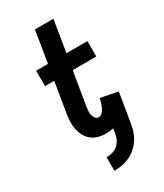

<svg xmlns="http://www.w3.org/2000/svg" viewBox="-233 -823 967 1134"><g transform="rotate(-30 250.0 -256.0)"><path d="M196 223V131Q215 131 235.5 125.5Q256 120 272 106.5Q288 93 297.5 74Q307 55 310 35L315 2Q303 5 290 6.5Q277 8 265 8Q238 8 213.5 1.5Q189 -5 169.5 -20Q150 -35 137.5 -57Q125 -79 119.5 -104Q114 -129 115 -155.5Q116 -182 120 -209L154 -415H91V-520H172L207 -735H333L298 -520H441V-415H280L243 -192Q241 -177 239.5 -162.5Q238 -148 241 -134Q244 -120 252 -108.5Q260 -97 275 -97Q284 -97 293 -103.5Q302 -110 308 -118.5Q314 -127 318 -136.5Q322 -146 325.5 -155.5Q329 -165 331.5 -174.5Q334 -184 336 -193L453 -170L419 35Q415 61 406 86Q397 111 381.5 133.5Q366 156 344.5 174Q323 192 298 203Q273 214 247 218.5Q221 223 196 223Z"/></g></svg>

Font: Iosevka Term Curly Extrabold
Style: Italic
Weight: 800
Italic angle: -9°
Designer: Belleve Invis
Foundry: Belleve Invis
Version: Version 32.3.0